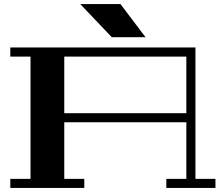

<svg xmlns="http://www.w3.org/2000/svg" viewBox="-20 -930 1103 950"><path d="M1046 -45V0H803V-45H902V-325H298V-45H397V0H31V-45H131V-650H31V-695H947V-45ZM902 -370V-650H298V-370ZM576 -910 700 -746H533L377 -910Z"/></svg>

Font: Geostar Fill
Style: Regular
Weight: 400
Designer: Joe Prince
Foundry: Joe Prince
Version: Version 1.002